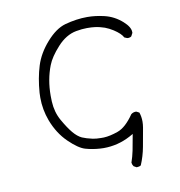

<svg xmlns="http://www.w3.org/2000/svg" viewBox="-67 -530 634 675"><g transform="rotate(-10 250.0 -193.0)"><path d="M368.7 82.5Q377 82.5 382.8 78.6Q395.5 48.8 401.6 15.9Q407.7 -17.1 413.6 -50.8Q415.5 -62 415.5 -72.3Q415.5 -89.8 410.2 -105L400.9 -109.9Q399.4 -110.4 398.4 -110.4Q388.7 -110.4 381.3 -104.5Q352.1 -62 323.2 -51.8Q294.4 -41.5 272 -40.5Q267.6 -40.5 261.7 -40.5Q245.6 -40.5 232.9 -43Q210.4 -47.9 195.8 -54.2Q180.2 -61.5 165.3 -79.3Q150.4 -97.2 133.1 -127.7Q115.7 -158.2 113.8 -196.8Q113.3 -207.5 113.3 -217.8Q113.3 -274.9 132.3 -323.7Q143.1 -351.6 173.3 -384.8Q204.1 -418.9 241.2 -425.8Q262.7 -429.7 279.8 -429.7Q296.9 -429.7 307.9 -428.2Q318.8 -426.8 326.9 -424.6Q335 -422.4 342.8 -419.9Q357.9 -414.1 371.6 -405.3Q396.5 -389.2 403.8 -374.5L413.1 -370.6Q415 -370.1 417 -370.1Q423.8 -370.1 428.7 -374L434.6 -385.3Q434.6 -386.7 434.6 -388.2Q434.6 -406.2 411.1 -427.2Q383.3 -452.1 348.1 -460.4Q316.9 -467.8 287.6 -467.8Q249 -467.8 208 -456.5Q173.8 -446.8 140.4 -408.9Q106.9 -371.1 93.8 -328.9Q80.6 -286.6 76.7 -234.4Q76.2 -225.6 76.2 -216.8Q76.2 -174.3 91.3 -133.8Q109.9 -85 143.3 -52.5Q176.8 -20 200.4 -13.2Q224.1 -6.3 251.5 -4.4Q258.3 -3.9 265.1 -3.9Q315.9 -3.9 360.8 -27.8L374 -35.2Q367.7 1.5 363.3 22.7Q358.9 43.9 352.1 63.5Q353 71.3 357.4 77.1L367.2 82.5Q367.7 82.5 368.7 82.5Z"/></g></svg>

Font: Bakudai
Style: ExtraLight
Weight: 200
Version: Version 1.48